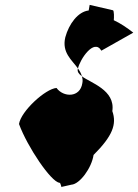

<svg xmlns="http://www.w3.org/2000/svg" viewBox="-20 -742 567 788"><path d="M58 -233C93 -138 190 5 224 8C230 8 232 32 233 25L273 16C307 14 356 -52 364 -106C442 -184 460 -232 441 -286C454 -373 351 -402 316 -429C319 -420 320 -411 318 -401C309 -340 240 -342 212 -381C167 -378 66 -286 58 -233ZM248 -589C233 -526 275 -496 300 -461C308 -498 366 -586 396 -534L527 -608C500 -629 475 -646 447 -659C448 -667 449 -700 443 -700L348 -722L344 -699C300 -694 263 -644 248 -589ZM299 -458C297 -447 304 -438 316 -429C313 -441 307 -451 300 -461Z"/></svg>

Font: Ampere
Style: SCSuCndIta
Weight: 400
Version: Version 1